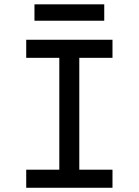

<svg xmlns="http://www.w3.org/2000/svg" viewBox="-20 -888 656 908"><path d="M260.5 0V-700H355V0ZM104 0V-85.5H512V0ZM104 -614.5V-700H512V-614.5ZM143 -790V-867.5H473V-790Z"/></svg>

Font: Overpass Mono Light Medium
Style: Regular
Weight: 500
Monospace: yes
Version: Version 4.000